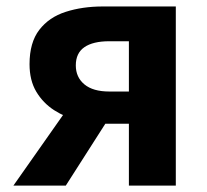

<svg xmlns="http://www.w3.org/2000/svg" viewBox="-20 -580 648 600"><path d="M382.8 0V-193.3H309.4Q268.1 -193.3 225.9 -203.4Q183.7 -213.4 149.1 -235.7Q114.6 -258 93.4 -293.4Q72.3 -328.8 72.3 -379.5Q72.3 -447.1 102.8 -486.7Q133.2 -526.3 185.4 -543Q237.6 -559.8 301.6 -559.8H529.4V0ZM321.4 -294H382.8V-451.1H321.4Q270.7 -451.1 243.8 -432.6Q216.9 -414.1 216.9 -375.6Q216.9 -338.7 243.8 -316.3Q270.7 -294 321.4 -294ZM21.9 0 211.8 -270.2 332.5 -229.9 185.6 0Z"/></svg>

Font: Noto Sans SC Thin
Style: Regular
Weight: 100
Designer: Ryoko NISHIZUKA 西塚涼子 (kana, bopomofo & ideographs); Paul D. Hunt (Latin, Greek & Cyrillic); Sandoll Communications 산돌커뮤니
Foundry: Adobe
Version: Version 2.004-H2;hotconv 1.0.118;makeotfexe 2.5.65603